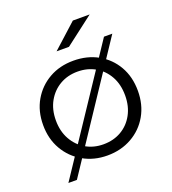

<svg xmlns="http://www.w3.org/2000/svg" viewBox="-144 -840 915 1019"><g transform="rotate(-20 313.5 -330.0)"><path d="M313 5Q237 5 176.5 -29.5Q116 -64 81 -124.5Q46 -185 46 -263Q46 -342 81 -402Q116 -462 176 -496Q236 -530 313 -530Q391 -530 451.5 -496Q512 -462 546.5 -402Q581 -342 581 -263Q581 -185 546.5 -124.5Q512 -64 451 -29.5Q390 5 313 5ZM313 -58Q370 -58 414 -83.5Q458 -109 483.5 -155.5Q509 -202 509 -263Q509 -325 483.5 -371Q458 -417 414 -442.5Q370 -468 314 -468Q258 -468 214 -442.5Q170 -417 144 -371Q118 -325 118 -263Q118 -202 144 -155.5Q170 -109 214 -83.5Q258 -58 313 -58ZM67 71 510 -594H557L115 71ZM247 -607 384 -731H479L317 -607Z"/></g></svg>

Font: MOST Montserrat
Style: Regular
Weight: 400
Designer: Julieta Ulanovsky
Foundry: Julieta Ulanovsky
Version: Version 8.000;March 11, 2024;FontCreator 15.0.0.2926 64-bit